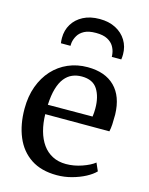

<svg xmlns="http://www.w3.org/2000/svg" viewBox="-123 -898 763 986"><g transform="rotate(15 258.0 -405.0)"><path d="M276 11Q193 11 138 -25.5Q83 -62 55.8 -127Q28.5 -192 28.5 -276.5Q28.5 -342.5 48 -395.8Q67.5 -449 102.2 -487Q137 -525 184.2 -545.5Q231.5 -566 287.5 -566Q380.5 -566 432 -514.8Q483.5 -463.5 486 -367.5Q486 -337.5 484.8 -315.2Q483.5 -293 479.5 -276.5H138.5Q139.5 -228.5 150.5 -188.2Q161.5 -148 182.5 -118.5Q203.5 -89 234.8 -72.8Q266 -56.5 307 -56.5Q349 -56.5 391.5 -71.2Q434 -86 457 -104.5L475.5 -62.5Q458 -44 426.5 -27.2Q395 -10.5 356 0.2Q317 11 276 11ZM139 -326.5 376.5 -327.5Q378 -336.5 378.8 -349Q379.5 -361.5 379.5 -371Q379.5 -433 354.5 -472.5Q329.5 -512 270.5 -512Q243 -512 220.2 -502.2Q197.5 -492.5 180 -470.8Q162.5 -449 152 -413.5Q141.5 -378 139 -326.5ZM283 -821Q332.5 -821 368.8 -802Q405 -783 425 -750.2Q445 -717.5 445 -676.5Q445 -670.5 444.5 -663Q444 -655.5 443 -649H392.5Q392.5 -652.5 392.2 -656.8Q392 -661 391 -666.5Q388.5 -685.5 377.8 -704Q367 -722.5 344.2 -734.8Q321.5 -747 283 -747Q244 -747 221.2 -734.8Q198.5 -722.5 187.8 -704Q177 -685.5 174 -666.5Q173.5 -661 173.2 -656.8Q173 -652.5 173 -649H122Q121 -655.5 120.5 -663Q120 -670.5 120 -677Q120 -718 139.8 -750.5Q159.5 -783 196 -802Q232.5 -821 283 -821Z"/></g></svg>

Font: Merriweather 28pt
Style: Regular
Weight: 400
Version: Version 2.100